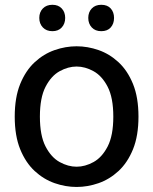

<svg xmlns="http://www.w3.org/2000/svg" viewBox="-20 -750 624 782"><path d="M292 11.5Q247 11.5 202.5 -4Q158 -19.5 121.2 -53.5Q84.5 -87.5 62.2 -142.2Q40 -197 40 -275Q40 -353 62.2 -407.8Q84.5 -462.5 121.2 -496.5Q158 -530.5 202.5 -546Q247 -561.5 292 -561.5Q337 -561.5 381.5 -546Q426 -530.5 462.8 -496.5Q499.5 -462.5 521.8 -407.8Q544 -353 544 -275Q544 -197 521.8 -142.2Q499.5 -87.5 462.8 -53.5Q426 -19.5 381.5 -4Q337 11.5 292 11.5ZM292 -71Q326.5 -71 361 -90Q395.5 -109 418.5 -153.5Q441.5 -198 441.5 -275Q441.5 -352 418.5 -396.5Q395.5 -441 361 -460Q326.5 -479 292 -479Q257.5 -479 223 -460Q188.5 -441 165.5 -396.5Q142.5 -352 142.5 -275Q142.5 -198 165.5 -153.5Q188.5 -109 223 -90Q257.5 -71 292 -71ZM193.5 -623Q169 -623 154.5 -638.2Q140 -653.5 140 -677Q140 -700.5 154.5 -715.5Q169 -730.5 193.5 -730.5Q217.5 -730.5 231.5 -715.5Q245.5 -700.5 245.5 -677Q245.5 -653.5 231.5 -638.2Q217.5 -623 193.5 -623ZM392.5 -623Q368 -623 353.8 -638.2Q339.5 -653.5 339.5 -677Q339.5 -700.5 353.8 -715.5Q368 -730.5 392.5 -730.5Q417.5 -730.5 431 -715.5Q444.5 -700.5 444.5 -677Q444.5 -653.5 431 -638.2Q417.5 -623 392.5 -623Z"/></svg>

Font: Junction Medium
Style: Regular
Weight: 500
Designer: Caroline Hadilaksono
Foundry: Caroline Hadilaksono, Tyler Finck, The League of Moveable Type
Version: Version 2.000; ttfautohint (v1.8.3)